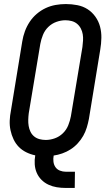

<svg xmlns="http://www.w3.org/2000/svg" viewBox="-20 -763 540 948"><path d="M305 165Q282 165 260.5 161.5Q239 158 219.5 149Q200 140 185 125Q170 110 161.5 90.5Q153 71 151.5 48.5Q150 26 154 4Q130 -1 109 -11.5Q88 -22 72.5 -38Q57 -54 47 -75Q37 -96 32 -119.5Q27 -143 28 -167.5Q29 -192 34 -217L90 -559Q94 -584 103 -608.5Q112 -633 126.5 -655Q141 -677 161.5 -694.5Q182 -712 205.5 -723Q229 -734 254.5 -738.5Q280 -743 305 -743Q334 -743 362 -737.5Q390 -732 412.5 -717.5Q435 -703 451 -680.5Q467 -658 474 -631.5Q481 -605 480.5 -576Q480 -547 475 -518L419 -176Q415 -155 408.5 -133.5Q402 -112 391 -92.5Q380 -73 364 -55.5Q348 -38 328.5 -25.5Q309 -13 287.5 -5.5Q266 2 245 5Q242 21 244 36Q246 51 254 62.5Q262 74 276 79.5Q290 85 306 85H350L349 165ZM206 -72Q228 -72 250.5 -80Q273 -88 290.5 -105Q308 -122 317 -144.5Q326 -167 330 -189L387 -531Q389 -547 390 -563Q391 -579 388.5 -594Q386 -609 379 -622.5Q372 -636 360.5 -645.5Q349 -655 334 -659Q319 -663 303 -663Q281 -663 258.5 -655Q236 -647 218.5 -630Q201 -613 192 -590.5Q183 -568 179 -546L122 -204Q120 -188 119.5 -172Q119 -156 121.5 -141Q124 -126 130.5 -112.5Q137 -99 148.5 -89.5Q160 -80 175 -76Q190 -72 206 -72Z"/></svg>

Font: Iosevka SS18 Medium
Style: Italic
Weight: 500
Italic angle: -9°
Monospace: yes
Designer: Belleve Invis
Foundry: Belleve Invis
Version: Version 25.1.1; ttfautohint (v1.8.4)